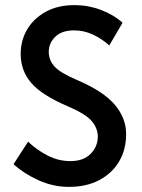

<svg xmlns="http://www.w3.org/2000/svg" viewBox="-20 -721 555 752"><path d="M33 -78 90 -166Q125 -133 167 -111.5Q209 -90 256 -90Q307 -90 335 -118.5Q363 -147 363 -186Q363 -218 340 -246Q317 -274 245 -305Q144 -348 102.5 -396Q61 -444 61 -510Q61 -562 86 -605Q111 -648 158.5 -674.5Q206 -701 272 -701Q325 -701 374.5 -682.5Q424 -664 460 -632L408 -543Q378 -570 343 -586Q308 -602 270 -602Q222 -602 196.5 -577Q171 -552 171 -518Q171 -485 194 -460Q217 -435 281 -408Q384 -364 429 -311.5Q474 -259 474 -196Q474 -135 446.5 -88.5Q419 -42 368.5 -15.5Q318 11 250 11Q189 11 132 -14.5Q75 -40 33 -78Z"/></svg>

Font: Radio Canada Condensed Medium
Style: Regular
Weight: 500
Width: 3
Designer: Charles Daoud, Etienne Aubert Bonn, Alexandre Saumier Demers, Jacques Le Bailly
Foundry: Radio-Canada
Version: Version 2.104; ttfautohint (v1.8.4.7-5d5b);gftools[0.9.28.de